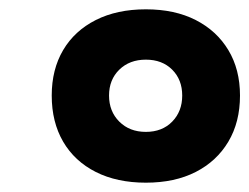

<svg xmlns="http://www.w3.org/2000/svg" viewBox="-20 -690 535 412"><path d="M293 -298Q231 -298 185.5 -321Q140 -344 115.5 -386Q91 -428 91 -485Q91 -541 115.5 -582.5Q140 -624 185.5 -647Q231 -670 293 -670Q355 -670 400 -647Q445 -624 470 -582.5Q495 -541 495 -485Q495 -428 470 -386Q445 -344 400 -321Q355 -298 293 -298ZM293 -407Q328 -407 349.5 -429Q371 -451 371 -485Q371 -519 349.5 -540.5Q328 -562 293 -562Q258 -562 236 -540.5Q214 -519 214 -485Q214 -451 236 -429Q258 -407 293 -407Z"/></svg>

Font: Kantumruy Pro
Style: Bold Italic
Weight: 700
Italic angle: -13°
Version: Version 1.002